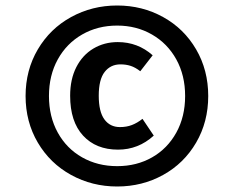

<svg xmlns="http://www.w3.org/2000/svg" viewBox="-20 -782 850 698"><path d="M737 -433Q737 -339 693 -263.5Q649 -188 573 -146Q497 -104 406 -104Q315 -104 238.5 -146Q162 -188 117.5 -263.5Q73 -339 73 -433Q73 -527 117.5 -602.5Q162 -678 238.5 -720Q315 -762 406 -762Q497 -762 573 -720Q649 -678 693 -602.5Q737 -527 737 -433ZM158 -433Q158 -358 190 -300Q222 -242 278.5 -210Q335 -178 406 -178Q477 -178 533 -210Q589 -242 621 -300Q653 -358 653 -433Q653 -508 621 -566Q589 -624 532.5 -656.5Q476 -689 406 -689Q335 -689 278.5 -656.5Q222 -624 190 -566Q158 -508 158 -433ZM535 -581 490 -523Q472 -537 455 -542.5Q438 -548 418 -548Q382 -548 360.5 -520.5Q339 -493 339 -434Q339 -376 359.5 -348Q380 -320 416 -320Q440 -320 459.5 -327.5Q479 -335 498 -350L539 -289Q483 -238 409 -238Q329 -238 282 -289Q235 -340 235 -434Q235 -494 257.5 -538Q280 -582 319.5 -605.5Q359 -629 408 -629Q481 -629 535 -581Z"/></svg>

Font: Wolseley Sans SemiBold
Style: Regular
Weight: 600
Designer: Carrois Corporate & Edenspiekermann AG
Foundry: Carrois Corporate GbR & Edenspiekermann AG
Version: Version 4.202